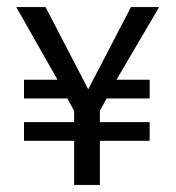

<svg xmlns="http://www.w3.org/2000/svg" viewBox="-20 -524 498 544"><path d="M109 -504 230 -271 351 -504H431L310 -298H404V-245H282L263 -210V-178H404V-125H263V0H190V-125H48V-178H190V-210L171 -245H48V-298H143L26 -504Z"/></svg>

Font: Mukta Malar
Style: Regular
Weight: 400
Designer: Aadarsh Rajan, Girish Dalvi, Yashodeep Gholap
Foundry: Ek Type
Version: Version 2.538;PS 1.000;hotconv 16.6.51;makeotf.lib2.5.65220;